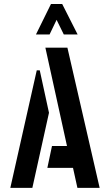

<svg xmlns="http://www.w3.org/2000/svg" viewBox="-20 -916 527 936"><path d="M155.3 -748 228.5 -896.5H283.2L358.4 -748H291L255.9 -819.3L221.7 -748ZM30.3 0 159.2 -573.2H173.8L218.8 -366.2L137.7 0ZM210.9 -97.7 233.4 -204.1H306.6L201.2 -683.6H308.6L465.8 0H357.4L335.9 -97.7Z"/></svg>

Font: Post No Bills Colombo
Style: Bold
Weight: 700
Designer: Kosala Senevirathne, Siva Puranthara, Lasantha Premarathna, Tharique Azeez
Foundry: Mooniak
Version: Version 1.220 ; ttfautohint (v1.6)